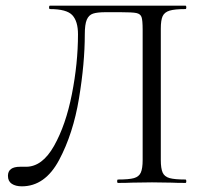

<svg xmlns="http://www.w3.org/2000/svg" viewBox="-20 -645 711 677"><path d="M8 -25Q8 -57 51 -57H72Q129 -57 170.5 -130.5Q212 -204 233.5 -313Q255 -422 255 -524Q255 -570 235 -591.5Q215 -613 156 -613Q153 -613 153 -619Q153 -625 156 -625H634Q637 -625 637 -619Q637 -613 634 -613Q596 -613 578 -607.5Q560 -602 553.5 -588Q547 -574 547 -544V-81Q547 -51 553.5 -36.5Q560 -22 578 -17Q596 -12 634 -12Q637 -12 637 -6Q637 0 634 0Q603 0 585 -1L516 -2L445 -1Q427 0 396 0Q393 0 393 -6Q393 -12 396 -12Q435 -12 452.5 -17Q470 -22 476.5 -36.5Q483 -51 483 -81V-540Q483 -574 479 -585Q475 -596 461 -599Q447 -602 404 -602H353Q323 -602 308 -597Q293 -592 286 -575.5Q279 -559 279 -524Q279 -422 258.5 -298Q238 -174 188.5 -81Q139 12 57 12Q35 12 21.5 3Q8 -6 8 -25Z"/></svg>

Font: Cormorant Unicase
Style: Regular
Weight: 400
Designer: Christian Thalmann (Catharsis Fonts)
Foundry: Catharsis Fonts
Version: Version 4.000